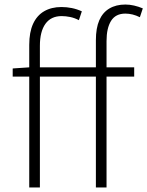

<svg xmlns="http://www.w3.org/2000/svg" viewBox="-20 -827 650 847"><path d="M109 0V-629Q109 -685 126 -722Q143 -759 175 -777.5Q207 -796 251 -796Q274 -796 296.5 -791.5Q319 -787 341 -777L328 -738Q309 -748 289.5 -752Q270 -756 252 -756Q205 -756 180.5 -722Q156 -688 156 -625V0ZM403 0V-650Q403 -703 418 -737.5Q433 -772 462.5 -789.5Q492 -807 533 -807Q552 -807 571.5 -802.5Q591 -798 610 -790L597 -751Q565 -767 533 -767Q490 -767 470 -735Q450 -703 450 -646V0ZM36 -489V-525L110 -530H572V-489Z"/></svg>

Font: Noto Sans TC ExtraLight
Style: Regular
Weight: 250
Designer: Ryoko NISHIZUKA  (kana, bopomofo & ideographs); Paul D. Hunt (Latin, Greek & Cyrillic); Sandoll Communications , Soo-you
Foundry: Adobe
Version: Version 2.004-H2;hotconv 1.0.118;makeotfexe 2.5.65603